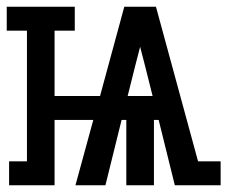

<svg xmlns="http://www.w3.org/2000/svg" viewBox="-41 -550 675 570"><path d="M-14 0V-71H39V-459H-21V-530H181V-459H121V-265H256L328 -530H422L547 -71H614V0H478L430 -194H416V0H334V-194H320L272 0H183L236 -194H121V0ZM338 -265H412L390 -353Q386 -368 382.5 -382Q379 -396 375 -411Q371 -396 367.5 -382Q364 -368 360 -353Z"/></svg>

Font: Iosevka Slab Medium Extended
Style: Regular
Weight: 500
Width: 7
Monospace: yes
Designer: Belleve Invis
Foundry: Belleve Invis
Version: Version 11.1.1; ttfautohint (v1.8.3)